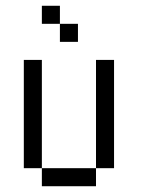

<svg xmlns="http://www.w3.org/2000/svg" viewBox="-20 -645 540 665"><path d="M312.5 -437.5H375V-62.5H312.5ZM125 -62.5H312.5V0H125ZM62.5 -437.5H125V-62.5H62.5ZM125 -625H187.5V-562.5H125ZM187.5 -562.5H250V-500H187.5Z"/></svg>

Font: Pixel Operator Mono
Style: Regular
Weight: 400
Monospace: yes
Designer: Jayvee Enaguas (HarvettFox96)
Version: 2016.04.25